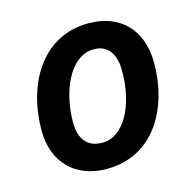

<svg xmlns="http://www.w3.org/2000/svg" viewBox="-87 -641 751 739"><g transform="rotate(-15 288.5 -271.0)"><path d="M251 9C442 9 532 -162 532 -338C532 -471 453 -551 327 -551C140 -551 46 -381 46 -199C46 -70 128 9 251 9ZM260 -93C202 -93 171 -130 171 -198C171 -316 223 -449 321 -449C383 -449 405 -399 405 -342C405 -202 347 -93 260 -93Z"/></g></svg>

Font: Noto Sans SemiBold
Style: Italic
Weight: 600
Italic angle: -12°
Designer: Monotype Design Team
Foundry: Monotype Imaging Inc.
Version: Version 2.013